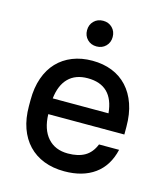

<svg xmlns="http://www.w3.org/2000/svg" viewBox="-106 -777 753 868"><g transform="rotate(15 270.0 -343.5)"><path d="M275 8Q222 8 179.5 -8.5Q137 -25 107 -56.5Q77 -88 61 -133Q45 -178 45 -236V-264Q45 -322 61 -367.5Q77 -413 106.5 -444Q136 -475 177.5 -491.5Q219 -508 270 -508Q321 -508 362.5 -491.5Q404 -475 433.5 -443Q463 -411 479 -365Q495 -319 495 -259V-223H139Q141 -152 175.5 -113Q210 -74 270 -74Q318 -74 349 -92Q380 -110 396 -150H490Q472 -72 416.5 -32Q361 8 275 8ZM270 -426Q213 -426 180 -393Q147 -360 140 -297H401Q389 -426 270 -426ZM270 -575Q244 -575 227 -592Q210 -609 210 -635Q210 -661 227 -678Q244 -695 270 -695Q296 -695 313 -678Q330 -661 330 -635Q330 -609 313 -592Q296 -575 270 -575Z"/></g></svg>

Font: PT Root UI Medium
Style: Regular
Weight: 500
Designer: Vitaly Kuzmin
Foundry: ParaType Ltd.
Version: Version 2.001G